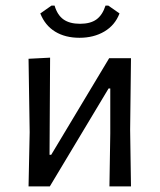

<svg xmlns="http://www.w3.org/2000/svg" viewBox="-20 -666 570 686"><path d="M86 -194 82 -456 159 -460 157 -113H163L370 -458H448L445 -202L448 0H371L374 -189V-350H368L158 0H82ZM407 -618Q391 -576 353 -553.5Q315 -531 264 -531Q213 -531 177 -553Q141 -575 124 -618L164 -646H175Q185 -612 207 -596.5Q229 -581 266 -581Q303 -581 324.5 -596.5Q346 -612 357 -646H367Z"/></svg>

Font: Alegreya Sans
Style: Regular
Weight: 400
Designer: Juan Pablo del Peral
Foundry: Huerta Tipografica
Version: Version 2.008; ttfautohint (v1.6)